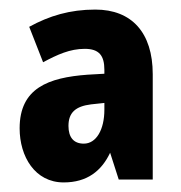

<svg xmlns="http://www.w3.org/2000/svg" viewBox="-20 -742 379 401"><path d="M179 -722C126 -722 83 -709 41 -686L70 -612C100 -628 126 -640 157 -640C187 -640 198 -626 198 -596V-588L163 -586C81 -580 21 -558 21 -474C21 -415 53 -361 113 -361C162 -361 192 -385 210 -423L228 -367H299V-587C299 -674 255 -722 179 -722ZM170 -524 198 -527V-513C198 -471 181 -442 155 -442C134 -442 123 -455 123 -479C123 -507 138 -520 170 -524Z"/></svg>

Font: Noto Sans Armenian ExtraCondensed ExtraBold
Style: Regular
Weight: 800
Width: 2
Designer: Monotype Design Team
Foundry: Monotype Imaging Inc.
Version: Version 2.008